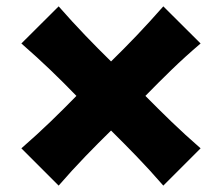

<svg xmlns="http://www.w3.org/2000/svg" viewBox="-20 -642 694 601"><path d="M163.6 -61 46.9 -177.7Q96.2 -220.7 138.2 -261.2Q180.2 -301.8 219.2 -341.8Q180.2 -382.3 138.2 -422.6Q96.2 -462.9 46.9 -505.9L163.6 -622.1Q206.5 -573.2 247.1 -531Q287.6 -488.8 327.6 -449.7Q367.7 -488.8 408 -531Q448.2 -573.2 491.2 -622.1L607.9 -505.9Q558.6 -463.9 516.6 -423.1Q474.6 -382.3 435.1 -341.8Q474.6 -301.8 516.6 -261.2Q558.6 -220.7 607.9 -177.7L491.2 -61Q448.2 -110.4 407.5 -152.6Q366.7 -194.8 327.6 -233.4Q288.1 -194.8 247.3 -152.6Q206.5 -110.4 163.6 -61Z"/></svg>

Font: Pinar-DS1-FD Bold
Style: Regular
Weight: 700
Designer: Amin Abedi
Version: Version 2.000